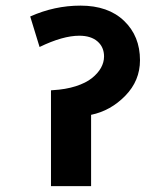

<svg xmlns="http://www.w3.org/2000/svg" viewBox="-20 -653 578 673"><path d="M158.7 -0.5V-336.4L164.6 -336.9Q210 -339.4 245.6 -350.8Q281.2 -362.3 302.2 -379.2Q323.2 -396 334 -415.3Q344.7 -434.6 344.7 -455.1Q344.7 -487.8 321.8 -507.8Q298.8 -527.8 257.8 -527.8Q200.2 -527.8 118.7 -488.3L85.9 -595.2Q170.9 -633.3 262.2 -633.3Q359.4 -633.3 415 -579.8Q470.7 -526.4 470.7 -441.9Q470.7 -370.1 419.2 -317.4Q367.7 -264.6 299.3 -250.5V-0.5Z"/></svg>

Font: Khula Bold
Style: Regular
Weight: 700
Designer: Erin McLaughlin, Steve Matteson
Version: Version 1.000;PS 1.0;hotconv 1.0.72;makeotf.lib2.5.5900